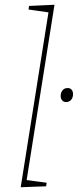

<svg xmlns="http://www.w3.org/2000/svg" viewBox="-20 -785 327 807"><path d="M67 2 185 -741 191 -732 100 -745 102 -760 209 -765 91 -22 86 -29 176 -17 174 -2ZM258 -356Q248 -356 241.5 -363Q235 -370 235 -382Q235 -396 243 -405.5Q251 -415 264 -415Q275 -415 281 -408Q287 -401 287 -389Q287 -375 279 -365.5Q271 -356 258 -356Z"/></svg>

Font: Bitter Thin Thin
Style: Italic
Weight: 250
Italic angle: -9°
Version: Version 2.002